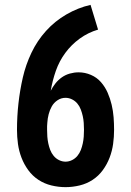

<svg xmlns="http://www.w3.org/2000/svg" viewBox="-20 -763 540 791"><path d="M250 8Q221 8 192 1Q163 -6 138.5 -22Q114 -38 96.5 -62Q79 -86 68.5 -113.5Q58 -141 54 -170Q50 -199 50 -228Q50 -283 56 -337Q62 -391 74 -443.5Q86 -496 109.5 -545.5Q133 -595 169.5 -635.5Q206 -676 253.5 -703.5Q301 -731 353 -743L384 -641Q343 -629 308.5 -604Q274 -579 249 -545Q224 -511 210 -471Q196 -431 189 -389Q197 -405 208.5 -419.5Q220 -434 235 -444.5Q250 -455 268 -460Q286 -465 304 -465Q330 -465 354.5 -454.5Q379 -444 396 -424.5Q413 -405 423.5 -381Q434 -357 440 -331.5Q446 -306 448 -280Q450 -254 450 -228Q450 -199 446 -170Q442 -141 431.5 -113.5Q421 -86 403.5 -62Q386 -38 361.5 -22Q337 -6 308 1Q279 8 250 8ZM250 -97Q264 -97 277 -103.5Q290 -110 299 -121Q308 -132 313 -145Q318 -158 321 -172Q324 -186 325 -200Q326 -214 326 -228Q326 -242 325 -256.5Q324 -271 321 -284.5Q318 -298 313 -311.5Q308 -325 299 -336Q290 -347 277 -353.5Q264 -360 250 -360Q232 -360 217 -350Q202 -340 193.5 -325Q185 -310 180.5 -292.5Q176 -275 175 -258Q174 -250 174 -243Q174 -236 174 -228Q174 -214 175 -200Q176 -186 179 -172Q182 -158 187 -145Q192 -132 201 -121Q210 -110 223 -103.5Q236 -97 250 -97Z"/></svg>

Font: Iosevka Term Curly Extrabold
Style: Regular
Weight: 800
Designer: Belleve Invis
Foundry: Belleve Invis
Version: Version 32.3.0